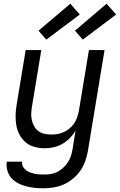

<svg xmlns="http://www.w3.org/2000/svg" viewBox="-20 -789 644 1032"><path d="M214 223Q189 223 165.5 220.5Q142 218 119 212Q96 206 75.5 195Q55 184 40.5 167Q26 150 19.5 127Q13 104 16 80H99Q97 94 103 105.5Q109 117 119 125Q129 133 141 137.5Q153 142 166 145Q179 148 192.5 148.5Q206 149 220 149Q237 149 255 146Q273 143 290 134Q307 125 321 111.5Q335 98 345.5 82Q356 66 361.5 48.5Q367 31 370 13L386 -88Q374 -66 355.5 -47Q337 -28 315 -15.5Q293 -3 269 2.5Q245 8 221 8Q192 8 165 0.5Q138 -7 118 -24Q98 -41 85 -65Q72 -89 67.5 -116.5Q63 -144 64 -172.5Q65 -201 70 -230L118 -520H202L152 -218Q149 -199 148 -180Q147 -161 151 -143.5Q155 -126 163.5 -110.5Q172 -95 186 -84.5Q200 -74 218 -70Q236 -66 255 -66Q272 -66 289 -68.5Q306 -71 323 -79Q340 -87 354.5 -99Q369 -111 379 -126.5Q389 -142 395 -159Q401 -176 404 -193L458 -520H542L452 25Q447 52 437.5 78.5Q428 105 411.5 129Q395 153 371.5 172Q348 191 322 202.5Q296 214 268.5 218.5Q241 223 214 223ZM425 -576 383 -624 553 -769 604 -711ZM229 -576 187 -624 358 -769 409 -711Z"/></svg>

Font: Iosevka Extended
Style: Italic
Weight: 400
Width: 7
Italic angle: -9°
Monospace: yes
Designer: Belleve Invis
Foundry: Belleve Invis
Version: Version 32.5.0; ttfautohint (v1.8.4)